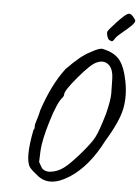

<svg xmlns="http://www.w3.org/2000/svg" viewBox="-60 -903 723 992"><g transform="rotate(5 302.0 -407.5)"><path d="M562 -855Q579 -865 603 -827Q607 -817 589 -799Q571 -781 544.5 -759.5Q518 -738 510 -727Q500 -710 494.5 -708Q489 -706 477 -714Q470 -720 466.5 -733.5Q463 -747 464.5 -754.5Q466 -762 507 -806Q548 -850 562 -855ZM491 -581Q464 -610 423 -591Q394 -579 332 -505.5Q270 -432 271 -413Q271 -405 266 -398Q239 -370 208 -268Q177 -166 174.5 -110.5Q172 -55 172.5 -53.5Q173 -52 188 -26Q194 -16 208.5 -11Q223 -6 238 -9Q272 -13 302.5 -35.5Q333 -58 382.5 -115Q432 -172 450 -205Q468 -238 495 -331Q513 -403 513 -437.5Q513 -472 511.5 -516Q510 -560 491 -581ZM388 -642Q435 -670 453 -663Q509 -651 537 -617.5Q565 -584 580 -508Q595 -432 581.5 -365Q568 -298 504 -193Q434 -55 336.5 7.5Q239 70 174 20Q139 -7 128 -22Q99 -64 129 -216Q135 -222 134 -231.5Q133 -241 136 -251Q139 -261 145 -280.5Q151 -300 155 -320Q200 -456 266 -543Q340 -620 388 -642Z"/></g></svg>

Font: Caveat
Style: Regular
Weight: 400
Designer: Pablo Impallari
Foundry: Creative Lab NY
Version: Version 1.096; ttfautohint (v1.3)